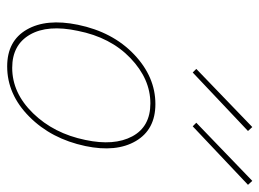

<svg xmlns="http://www.w3.org/2000/svg" viewBox="-114 -606 723 535"><g transform="rotate(90 247.5 -338.5)"><path d="M182 -514 172 -524 334 -680 345 -668ZM332 -514 322 -524 484 -680 495 -668ZM165 3Q94 3 62.5 -51.5Q31 -106 49 -194Q69 -291 131.5 -350.5Q194 -410 270 -410Q341 -410 373 -355.5Q405 -301 387 -215Q367 -120 305 -58.5Q243 3 165 3ZM169 -11Q239 -11 295.5 -69Q352 -127 370 -215Q387 -295 360 -345.5Q333 -396 268 -396Q200 -396 142 -340.5Q84 -285 66 -194Q48 -110 76.5 -60.5Q105 -11 169 -11Z"/></g></svg>

Font: EauTestText Thin
Style: Italic
Weight: 250
Italic angle: -12°
Designer: Christian Thalmann (Catharsis Fonts)
Version: Version 0.001;PS 000.001;hotconv 1.0.88;makeotf.lib2.5.64775